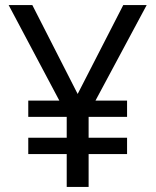

<svg xmlns="http://www.w3.org/2000/svg" viewBox="-20 -734 612 754"><path d="M285 -365 464 -714H556L355 -339H479V-275H328V-193H479V-129H328V0H242V-129H91V-193H242V-275H91V-339H213L14 -714H107Z"/></svg>

Font: Noto Sans Lao UI
Style: Regular
Weight: 400
Designer: Monotype Design Team
Foundry: Monotype Imaging Inc.
Version: Version 2.000